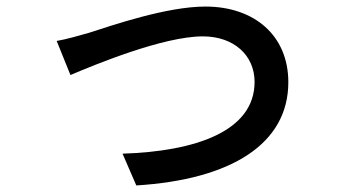

<svg xmlns="http://www.w3.org/2000/svg" viewBox="-20 -535 1040 586"><path d="M153 -410 195 -306C268 -337 478 -424 599 -424C694 -424 757 -366 757 -285C757 -134 576 -73 354 -66L396 31C686 13 860 -96 860 -284C860 -427 756 -515 607 -515C488 -515 321 -457 252 -435C221 -426 182 -415 153 -410Z"/></svg>

Font: Noto Sans TC Medium
Style: Regular
Weight: 500
Designer: Ryoko NISHIZUKA 西塚涼子 (kana, bopomofo & ideographs); Paul D. Hunt (Latin, Greek & Cyrillic); Sandoll Communications 산돌커뮤니
Foundry: Adobe
Version: Version 2.004;hotconv 1.0.118;makeotfexe 2.5.65603